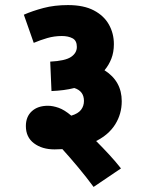

<svg xmlns="http://www.w3.org/2000/svg" viewBox="-20 -652 579 757"><path d="M74 -594Q108 -609 151.5 -620.5Q195 -632 248 -632Q310 -632 350 -611Q390 -590 409.5 -555Q429 -520 429 -478Q429 -446 419 -420.5Q409 -395 392 -375Q460 -332 460 -253Q460 -203 434.5 -162Q409 -121 359 -96Q384 -71 409.5 -43.5Q435 -16 457 12L349 85Q321 47 288.5 8Q256 -31 226 -64Q211 -63 195 -63Q146 -63 114 -87Q82 -111 82 -155Q82 -192 105.5 -213.5Q129 -235 169 -235Q188 -235 211 -227Q234 -219 261 -196Q288 -204 299.5 -219Q311 -234 311 -254Q311 -293 273 -305Q234 -295 183 -293L178 -409Q237 -412 260 -427.5Q283 -443 283 -467Q283 -492 266 -501Q249 -510 224 -510Q194 -510 166.5 -502Q139 -494 113 -483Z"/></svg>

Font: Noto Sans SemiCondensed ExtraBold
Style: Regular
Weight: 800
Width: 4
Designer: Monotype Design Team
Foundry: Monotype Imaging Inc.
Version: Version 2.013; ttfautohint (v1.8.4.7-5d5b)